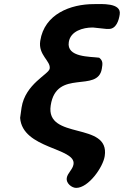

<svg xmlns="http://www.w3.org/2000/svg" viewBox="-20 -734 604 935"><path d="M305 133C301 158 329 181 351 181C411 181 482 80 490 26C516 -145 200 -49 227 -221C255 -402 457 -279 476 -400C480 -424 482 -438 463 -453C418 -459 303 -454 315 -529C323 -583 385 -600 430 -600H433C440 -599 492 -594 499 -593H510C546 -593 559 -635 563 -664C572 -722 472 -714 437 -714C324 -714 196 -666 176 -535C165 -466 228 -437 222 -400C218 -372 103 -326 85 -210C84 -202 79 -167 78 -160C89 -8 351 -15 338 66C334 92 309 108 305 133Z"/></svg>

Font: Asimov Print
Style: CIt
Weight: 500
Designer: Google
Version: Version 2.000980: 2014